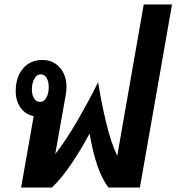

<svg xmlns="http://www.w3.org/2000/svg" viewBox="-20 -835 786 855"><path d="M746 -815 603 0H463Q408 -70 379 -240Q339 -166 295.5 -102Q252 -38 211 0H74L130 -318Q93 -325 71.5 -355.5Q50 -386 50 -429Q50 -492 82.5 -530Q115 -568 169 -568Q216 -568 246 -534.5Q276 -501 276 -448Q276 -432 273 -414L226 -149Q272 -207 324 -296.5Q376 -386 417 -469Q430 -384 452 -292Q474 -200 502 -141L620 -815ZM122 -437Q122 -412 132 -396.5Q142 -381 159 -381Q175 -381 186 -399.5Q197 -418 197 -447Q197 -472 187.5 -488Q178 -504 161 -504Q144 -504 133 -484.5Q122 -465 122 -437Z"/></svg>

Font: KoHo
Style: Bold Italic
Weight: 700
Italic angle: -10°
Version: Version 1.000; ttfautohint (v1.6)